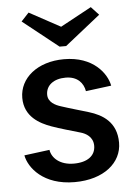

<svg xmlns="http://www.w3.org/2000/svg" viewBox="-53 -772 582 830"><g transform="rotate(-5 237.5 -357.0)"><path d="M405.8 -695 372.5 -730.8 237.5 -657.5 102.5 -730.8 69.2 -695 223.3 -572.5H251.7ZM30.8 -117.5C40.8 -63.3 101.7 16.7 237.5 16.7C365 16.7 443.3 -50 443.3 -136.7C443.3 -226.7 382.5 -261.7 325 -279.2C295.8 -288.3 241.7 -303.3 206.7 -315C182.5 -322.5 151.7 -337.5 151.7 -370C151.7 -410.8 185.8 -436.7 237.5 -436.7C289.2 -436.7 314.2 -405.8 320 -370.8L430.8 -385C420.8 -438.3 364.2 -516.7 237.5 -516.7C120.8 -516.7 43.3 -450.8 43.3 -365.8C43.3 -283.3 109.2 -250 157.5 -232.5C194.2 -219.2 245.8 -205 282.5 -194.2C302.5 -188.3 335 -172.5 335 -132.5C335 -90 300.8 -63.3 240.8 -63.3C180 -63.3 145.8 -96.7 140.8 -131.7Z"/></g></svg>

Font: Boon SemiBold
Style: Regular
Weight: 600
Designer: Sungsit Sawaiwan
Foundry: FontUni
Version: Version 2.0